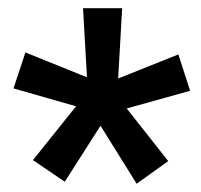

<svg xmlns="http://www.w3.org/2000/svg" viewBox="-20 -731 494 472"><path d="M167 -469.7 13.2 -513.7 42.5 -602.1 193.8 -541 184.1 -710.9H280.3L270.5 -538.1L418.5 -597.2L447.3 -507.8L291.5 -464.4L393.6 -335L315.9 -279.3L227.1 -421.9L139.2 -284.2L61 -337.4Z"/></svg>

Font: Heebo
Style: Bold
Weight: 700
Designer: Oded Ezer
Foundry: Ezer Type House
Version: Version 3.100